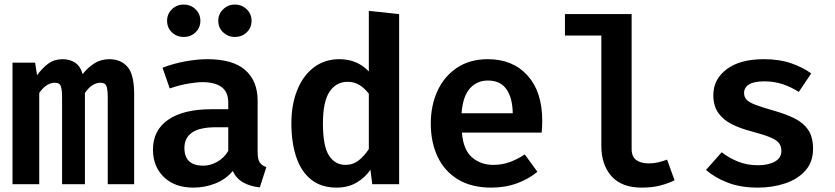

<svg xmlns="http://www.w3.org/2000/svg" viewBox="-20 -823 3732 858"><path d="M468.7 -558.5Q520 -558.5 549.7 -524.4Q579.5 -490.3 579.5 -402.6V0H461.5V-385.6Q461.5 -422.1 455.9 -437.7Q450.3 -453.3 429.2 -453.3Q412.3 -453.3 394.9 -443.3Q377.4 -433.3 359.5 -407.7V0H257.4V-385.6Q257.4 -422.1 251.8 -437.7Q246.2 -453.3 225.1 -453.3Q208.2 -453.3 190.8 -443.3Q173.3 -433.3 155.4 -407.7V0H35.9V-543.1H136.9L145.6 -486.7Q169.7 -520 196.4 -539.2Q223.1 -558.5 260.5 -558.5Q291.3 -558.5 315.1 -543.3Q339 -528.2 349.2 -491.8Q372.8 -521.5 401.8 -540Q430.8 -558.5 468.7 -558.5Z M1131.3 -143.1Q1131.3 -111.8 1140.5 -97.4Q1149.7 -83.1 1170.3 -76.4L1141 14.4Q1097.9 9.7 1067.2 -7.4Q1036.4 -24.6 1020 -59Q989.2 -21.5 942.3 -3.1Q895.4 15.4 844.1 15.4Q761 15.4 712.3 -31.8Q663.6 -79 663.6 -154.4Q663.6 -241 731.5 -287.9Q799.5 -334.9 924.1 -334.9H1000V-364.1Q1000 -412.3 970 -434.1Q940 -455.9 884.6 -455.9Q858.5 -455.9 819 -449Q779.5 -442.1 738.5 -427.7L706.2 -520.5Q757.9 -540 810.5 -549.2Q863.1 -558.5 906.2 -558.5Q1020.5 -558.5 1075.9 -510Q1131.3 -461.5 1131.3 -372.8ZM888.2 -82.6Q919 -82.6 950.3 -99.7Q981.5 -116.9 1000 -148.7V-254.4H946.7Q871.3 -254.4 837.7 -230.3Q804.1 -206.2 804.1 -162.1Q804.1 -82.6 888.2 -82.6ZM801 -657.9Q769.7 -657.9 748.2 -678.5Q726.7 -699 726.7 -730.3Q726.7 -760.5 748.2 -781.5Q769.7 -802.6 801 -802.6Q832.3 -802.6 853.8 -781.5Q875.4 -760.5 875.4 -730.3Q875.4 -699 853.8 -678.5Q832.3 -657.9 801 -657.9ZM1029.2 -657.9Q999 -657.9 977.2 -678.5Q955.4 -699 955.4 -730.3Q955.4 -760.5 977.2 -781.5Q999 -802.6 1029.2 -802.6Q1061 -802.6 1082.6 -781.5Q1104.1 -760.5 1104.1 -730.3Q1104.1 -699 1082.6 -678.5Q1061 -657.9 1029.2 -657.9Z M1628.2 -774.4 1763.6 -760V0H1643.6L1635.4 -64.1Q1610.3 -28.2 1572.3 -6.4Q1534.4 15.4 1484.1 15.4Q1415.4 15.4 1370.5 -20.5Q1325.6 -56.4 1303.8 -121.3Q1282.1 -186.2 1282.1 -272.3Q1282.1 -354.9 1307.9 -419.7Q1333.8 -484.6 1382.1 -521.5Q1430.3 -558.5 1496.9 -558.5Q1576.4 -558.5 1628.2 -503.6ZM1533.3 -457.4Q1482.1 -457.4 1452.6 -413.1Q1423.1 -368.7 1423.1 -271.8Q1423.1 -169.2 1450.3 -127.7Q1477.4 -86.2 1523.6 -86.2Q1557.4 -86.2 1583.1 -106.4Q1608.7 -126.7 1628.2 -156.9V-404.1Q1609.2 -429.2 1585.9 -443.3Q1562.6 -457.4 1533.3 -457.4Z M2044.1 -230.3Q2050.3 -153.8 2089.2 -120Q2128.2 -86.2 2184.1 -86.2Q2223.1 -86.2 2257.4 -98.5Q2291.8 -110.8 2325.1 -132.8L2381.5 -55.4Q2343.6 -23.6 2291 -4.1Q2238.5 15.4 2175.4 15.4Q2087.2 15.4 2026.9 -21Q1966.7 -57.4 1935.9 -122.1Q1905.1 -186.7 1905.1 -270.8Q1905.1 -351.8 1935.1 -416.9Q1965.1 -482.1 2022.3 -520.3Q2079.5 -558.5 2160 -558.5Q2271.8 -558.5 2337.4 -485.6Q2403.1 -412.8 2403.1 -284.1Q2403.1 -254.4 2400.5 -230.3ZM2160.5 -463.1Q2111.3 -463.1 2079.7 -427.7Q2048.2 -392.3 2042.6 -316.9H2271.3Q2270.3 -385.6 2243.1 -424.4Q2215.9 -463.1 2160.5 -463.1Z M2802.6 -760V-157.9Q2802.6 -122.6 2823.6 -107.7Q2844.6 -92.8 2879.5 -92.8Q2901.5 -92.8 2922.1 -97.7Q2942.6 -102.6 2961 -109.7L2994.4 -17.4Q2968.7 -4.1 2932.1 5.6Q2895.4 15.4 2847.2 15.4Q2758.5 15.4 2712.8 -35.4Q2667.2 -86.2 2667.2 -172.3V-664.1H2504.6V-760Z M3366.2 -84.6Q3413.8 -84.6 3442.8 -101Q3471.8 -117.4 3471.8 -148.2Q3471.8 -167.7 3462.3 -181.8Q3452.8 -195.9 3425.1 -207.9Q3397.4 -220 3342.1 -234.9Q3289.7 -248.2 3250.5 -267.9Q3211.3 -287.7 3189.5 -319Q3167.7 -350.3 3167.7 -397.9Q3167.7 -468.7 3227.2 -513.6Q3286.7 -558.5 3393.3 -558.5Q3463.1 -558.5 3515.4 -540.3Q3567.7 -522.1 3605.1 -494.9L3549.7 -412.3Q3516.9 -433.3 3478.7 -446.4Q3440.5 -459.5 3396.4 -459.5Q3348.7 -459.5 3326.9 -445.6Q3305.1 -431.8 3305.1 -407.2Q3305.1 -389.7 3316.2 -377.7Q3327.2 -365.6 3356.2 -354.6Q3385.1 -343.6 3439 -328.2Q3491.8 -313.3 3531 -293.8Q3570.3 -274.4 3591.8 -242.3Q3613.3 -210.3 3613.3 -157.9Q3613.3 -99 3579 -60.5Q3544.6 -22.1 3488.2 -3.3Q3431.8 15.4 3366.7 15.4Q3289.7 15.4 3232.3 -6.7Q3174.9 -28.7 3134.9 -63.6L3205.1 -142.6Q3236.9 -117.4 3277.7 -101Q3318.5 -84.6 3366.2 -84.6Z"/></svg>

Font: Fira Code SemiBold
Style: Regular
Weight: 600
Designer: Carrois Corporate, Edenspiekermann AG, Nikita Prokopov
Foundry: Carrois Corporate, Edenspiekermann AG, Nikita Prokopov
Version: Version 6.002